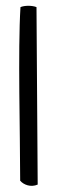

<svg xmlns="http://www.w3.org/2000/svg" viewBox="-20 -626 196 647"><path d="M48 -17C60 -3 84 6 107 -4C106 -120 104 -486 103 -602C88 -608 63 -608 49 -602C40 -459 48 -170 48 -17Z"/></svg>

Font: Comica
Style: Rg
Weight: 400
Designer: Jasper
Foundry: KineticPlasma Fonts/Cannot Into Space Fonts
Version: Version 0.89